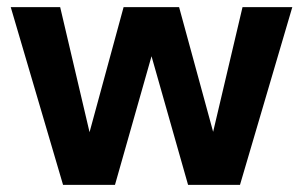

<svg xmlns="http://www.w3.org/2000/svg" viewBox="-20 -516 846 536"><path d="M156 0 10 -496H148L230 -147L325 -496H480L575 -148L657 -496H796L650 0H505L403 -359L301 0Z"/></svg>

Font: Host Grotesk Black
Style: Regular
Weight: 900
Designer: Doğukan Karapınar based on Poppins by Indian Type Foundry, Jonny Pinhorn
Foundry: Element Type
Version: Version 1.000; ttfautohint (v1.8.4.7-5d5b);gftools[0.9.33]